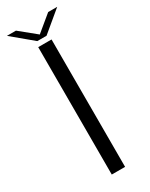

<svg xmlns="http://www.w3.org/2000/svg" viewBox="-217 -735 605 774"><g transform="rotate(-30 86.0 -348.0)"><path d="M55.5 0H117.5V-593H55.5ZM64.5 -616H107.5L203 -695.5H161L86.5 -634L11 -695.5H-31Z"/></g></svg>

Font: Anybody Light
Style: Regular
Weight: 300
Designer: Tyler Finck
Foundry: Etcetera Type Company
Version: Version 1.111; ttfautohint (v1.8.4)